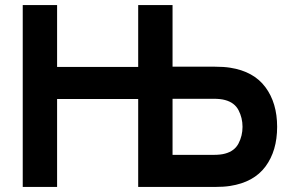

<svg xmlns="http://www.w3.org/2000/svg" viewBox="-20 -740 1157 760"><path d="M1077 -238Q1077 -143 1030.8 -80.8Q984.5 -18.5 891 -4Q865.5 0 831 0H527V-348H206V0H70V-720H206V-475H527V-720H663V-476H831Q865.5 -476 891 -472Q984 -457.5 1030.5 -395Q1077 -332.5 1077 -238ZM940 -238Q940 -273.5 924.2 -303.8Q908.5 -334 871 -344Q853.5 -349 825 -349H663V-127H825Q853.5 -127 871 -132Q908.5 -142 924.2 -172.2Q940 -202.5 940 -238Z"/></svg>

Font: Hauora ExtraBold
Style: Regular
Weight: 800
Designer: Wayne Shih
Foundry: WCYS
Version: Version 1.001